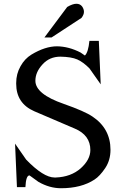

<svg xmlns="http://www.w3.org/2000/svg" viewBox="-20 -985 640 1020"><path d="M216 -786H254L413 -890Q426 -907 426 -922Q426 -937 416 -951Q405 -965 386 -965Q366 -965 337 -948ZM408 -706Q346 -738 283 -739Q220 -739 147 -695Q111 -673 89 -633Q66 -593 66 -544V-540Q66 -436 162 -394Q270 -347 377 -302Q460 -267 460 -188Q460 -137 409 -91Q357 -45 276 -42Q273 -42 270 -42Q211 -42 119 -137L60 -222L70 9H115Q118 -54 137 -53L184 -19Q243 15 304 15Q412 15 482 -31Q510 -49 539 -92Q567 -134 567 -189Q567 -302 471 -366Q430 -394 319 -433Q168 -485 168 -556Q168 -602 206 -643Q243 -684 301 -684Q359 -683 391 -669Q422 -655 455 -622L515 -537L505 -768H455Q449 -707 431 -690Z"/></svg>

Font: Sawarabi Mincho
Style: Regular
Weight: 400
Version: Version 1.082; ttfautohint (v1.8.4.7-5d5b)